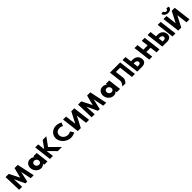

<svg xmlns="http://www.w3.org/2000/svg" viewBox="992 -4070 7237 7237"><g transform="rotate(-45 4610.5 -451.5)"><path d="M678.7 0.1H838.5L689.5 -701.1H519.5L413.6 -296.5L208.4 -701.1H38.4L61.6 0.1H221.4L203.5 -415.5H207.7L401.9 -4.1H497.1L590.2 -415.5H594.5Z M942.1 -256C960.5 -106 1080.3 15 1230.3 15C1300.3 15 1356.5 -16 1389.4 -58H1391.4L1398.5 0H1573.5L1510.5 -513H1333.5L1339.5 -464C1292.5 -505 1232.7 -528 1163.7 -528C1013.7 -528 923.6 -406 942.1 -256ZM1130.1 -256C1121.3 -327 1168.2 -377 1235.2 -377C1301.2 -377 1360.3 -327 1369.1 -256C1377.7 -186 1333.8 -136 1264.8 -136C1192.8 -136 1138.7 -186 1130.1 -256Z M2343.6 -0.9 1971.9 -369.8 2213.3 -702.1H2019.5L1814.1 -415.7L1778.9 -702.1H1619.1L1705.2 -0.9H1865L1828.5 -298.4L2123.4 -0.9Z M2838.9 -159.4C2678.2 -159.4 2593.9 -271.6 2582.3 -365.9C2570.8 -459.4 2627.6 -571.6 2788.3 -571.6C2869.9 -571.6 2931.3 -528.3 2931.3 -528.3L2982.6 -664.3C2982.6 -664.3 2896.5 -728.9 2744.3 -728.9C2545.4 -728.9 2384.4 -565.7 2409.1 -364.2C2433.8 -163.6 2635.5 -2.1 2833.5 -2.1C2985.7 -2.1 3056 -66.7 3056 -66.7L2971.3 -202.7C2971.3 -202.7 2920.5 -159.4 2838.9 -159.4Z M3577.7 -436.1H3576L3350.6 -0.9H3190.8L3104.7 -702.1H3264.5L3318 -266.9H3319.7L3545 -702.1H3704.8L3790.9 -0.9H3631.1Z M4544.7 0.1H4704.5L4555.5 -701.1H4385.5L4279.6 -296.5L4074.4 -701.1H3904.4L3927.6 0.1H4087.4L4069.5 -415.5H4073.7L4267.9 -4.1H4363.1L4456.2 -415.5H4460.5Z M4808.1 -256C4826.5 -106 4946.3 15 5096.3 15C5166.3 15 5222.5 -16 5255.4 -58H5257.4L5264.5 0H5439.5L5376.5 -513H5199.5L5205.5 -464C5158.5 -505 5098.7 -528 5029.7 -528C4879.7 -528 4789.6 -406 4808.1 -256ZM4996.1 -256C4987.3 -327 5034.2 -377 5101.2 -377C5167.2 -377 5226.3 -327 5235.1 -256C5243.7 -186 5199.8 -136 5130.8 -136C5058.8 -136 5004.7 -186 4996.1 -256Z M5823.4 -215.9 5780.9 -561.9H6007L6075.9 -0.9H6235.7L6149.6 -702.1H5989.8H5763.7H5603.9L5663.6 -215.9C5671 -134.3 5622.7 -85 5570.1 -0.9H5729.9C5797.9 -70.6 5833.5 -147.1 5823.4 -215.9Z M6361 -1.9 6274.9 -703.1H6434.7L6466.6 -443H6562.7C6699.5 -443 6812.3 -362.3 6830 -217.8C6847.9 -72.4 6753.7 -1.9 6616.8 -1.9ZM6482.3 -315.5 6505.1 -129.4H6550.2C6613.1 -129.4 6670 -150.6 6661.1 -222.9C6652.3 -294.3 6590.2 -315.5 6527.3 -315.5Z M7125.2 -283.2H7351.3L7385.8 -1.9H7545.6L7459.5 -703.1H7299.7L7334.1 -423.5H7108L7073.6 -703.1H6913.8L6999.9 -1.9H7159.7Z M8310 -702.1H8150.2L8236.3 -0.9H8396.1ZM7695.7 -0.9 7609.6 -702.1H7769.4L7801.3 -442H7897.4C8034.2 -442 8147 -361.3 8164.7 -216.8C8182.6 -71.4 8088.4 -0.9 7951.5 -0.9ZM7817 -314.5 7839.8 -128.4H7884.9C7947.8 -128.4 8004.7 -149.6 7995.8 -221.9C7987 -293.3 7924.9 -314.5 7862 -314.5Z M8821.7 -918.2C8821.7 -918.2 8823.1 -830.7 8743.2 -830.7C8663.3 -830.7 8643.2 -918.2 8643.2 -918.2L8539.3 -891.9C8560.7 -800.9 8644.9 -738 8754.5 -738C8864.2 -738 8933 -800.9 8932 -891.9ZM8932.5 -438H8930.8L8705.4 -2.8H8545.6L8459.5 -704H8619.3L8672.7 -268.8H8674.4L8899.8 -704H9059.6L9145.7 -2.8H8985.9Z"/></g></svg>

Font: Hussar
Style: BdOpOblOne
Weight: 700
Foundry: Cannot Into Space Fonts
Version: Version 2.00